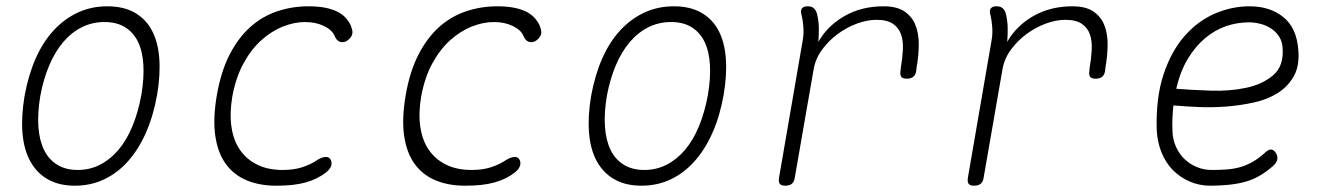

<svg xmlns="http://www.w3.org/2000/svg" viewBox="-20 -580 4240 610"><path d="M218 10Q168 10 132.5 -10Q97 -30 76.5 -67Q56 -104 51.5 -156.5Q47 -209 58 -275Q70 -341 93 -393.5Q116 -446 150 -483Q184 -520 227 -540Q270 -560 321 -560Q372 -560 407.5 -540Q443 -520 462.5 -483.5Q482 -447 486 -395Q490 -343 479 -278Q467 -211 443.5 -158Q420 -105 386.5 -67.5Q353 -30 310.5 -10Q268 10 218 10ZM227 -40Q265 -40 297.5 -56.5Q330 -73 356 -103.5Q382 -134 400.5 -178.5Q419 -223 429 -278Q438 -331 435.5 -374Q433 -417 418.5 -447Q404 -477 377.5 -493.5Q351 -510 312 -510Q273 -510 240 -493.5Q207 -477 181 -446.5Q155 -416 136.5 -372.5Q118 -329 108 -275Q99 -221 102 -177.5Q105 -134 120 -103.5Q135 -73 162 -56.5Q189 -40 227 -40Z M669 -278Q682 -353 709.5 -406.5Q737 -460 775 -494Q813 -528 860.5 -544Q908 -560 960 -560Q992 -560 1015.5 -555Q1039 -550 1054.5 -541.5Q1070 -533 1079.5 -522Q1089 -511 1094 -500Q1104 -477 1096.5 -465Q1089 -453 1078 -448Q1067 -444 1058 -448Q1049 -452 1043 -466Q1035 -485 1009 -497.5Q983 -510 949 -510Q915 -510 878.5 -495.5Q842 -481 809.5 -451.5Q777 -422 753 -377.5Q729 -333 718 -273Q709 -219 715.5 -176Q722 -133 743 -103Q764 -73 798 -56.5Q832 -40 878 -40Q913 -40 939.5 -48.5Q966 -57 987 -71Q999 -79 1011 -81Q1023 -83 1029 -75Q1032 -71 1033 -65.5Q1034 -60 1032.5 -54.5Q1031 -49 1027 -43.5Q1023 -38 1017 -33Q1003 -22 987 -14Q971 -6 951.5 -0.5Q932 5 909 7.5Q886 10 857 10Q805 10 764 -7Q723 -24 697.5 -59Q672 -94 664 -148.5Q656 -203 669 -278Z M1269 -278Q1282 -353 1309.5 -406.5Q1337 -460 1375 -494Q1413 -528 1460.5 -544Q1508 -560 1560 -560Q1592 -560 1615.5 -555Q1639 -550 1654.5 -541.5Q1670 -533 1679.5 -522Q1689 -511 1694 -500Q1704 -477 1696.5 -465Q1689 -453 1678 -448Q1667 -444 1658 -448Q1649 -452 1643 -466Q1635 -485 1609 -497.5Q1583 -510 1549 -510Q1515 -510 1478.5 -495.5Q1442 -481 1409.5 -451.5Q1377 -422 1353 -377.5Q1329 -333 1318 -273Q1309 -219 1315.5 -176Q1322 -133 1343 -103Q1364 -73 1398 -56.5Q1432 -40 1478 -40Q1513 -40 1539.5 -48.5Q1566 -57 1587 -71Q1599 -79 1611 -81Q1623 -83 1629 -75Q1632 -71 1633 -65.5Q1634 -60 1632.5 -54.5Q1631 -49 1627 -43.5Q1623 -38 1617 -33Q1603 -22 1587 -14Q1571 -6 1551.5 -0.5Q1532 5 1509 7.5Q1486 10 1457 10Q1405 10 1364 -7Q1323 -24 1297.5 -59Q1272 -94 1264 -148.5Q1256 -203 1269 -278Z M2018 10Q1968 10 1932.5 -10Q1897 -30 1876.5 -67Q1856 -104 1851.5 -156.5Q1847 -209 1858 -275Q1870 -341 1893 -393.5Q1916 -446 1950 -483Q1984 -520 2027 -540Q2070 -560 2121 -560Q2172 -560 2207.5 -540Q2243 -520 2262.5 -483.5Q2282 -447 2286 -395Q2290 -343 2279 -278Q2267 -211 2243.5 -158Q2220 -105 2186.5 -67.5Q2153 -30 2110.5 -10Q2068 10 2018 10ZM2027 -40Q2065 -40 2097.5 -56.5Q2130 -73 2156 -103.5Q2182 -134 2200.5 -178.5Q2219 -223 2229 -278Q2238 -331 2235.5 -374Q2233 -417 2218.5 -447Q2204 -477 2177.5 -493.5Q2151 -510 2112 -510Q2073 -510 2040 -493.5Q2007 -477 1981 -446.5Q1955 -416 1936.5 -372.5Q1918 -329 1908 -275Q1899 -221 1902 -177.5Q1905 -134 1920 -103.5Q1935 -73 1962 -56.5Q1989 -40 2027 -40Z M2475 10Q2462 10 2457.5 4Q2453 -2 2455 -15L2530 -450Q2534 -471 2532.5 -493Q2531 -515 2526 -535Q2523 -547 2528 -553.5Q2533 -560 2546 -560Q2559 -560 2566 -553.5Q2573 -547 2576 -535Q2581 -514 2581.5 -493Q2582 -472 2580 -447Q2609 -498 2663 -529Q2717 -560 2787 -560Q2829 -560 2853 -544Q2877 -528 2888 -501.5Q2899 -475 2899 -439.5Q2899 -404 2892 -365L2891 -355Q2889 -342 2881.5 -336Q2874 -330 2861 -330Q2848 -330 2843.5 -336Q2839 -342 2841 -355L2842 -365Q2847 -394 2848.5 -421.5Q2850 -449 2843 -470Q2836 -491 2817.5 -504Q2799 -517 2765 -517Q2735 -517 2702.5 -505Q2670 -493 2641.5 -472Q2613 -451 2592 -422.5Q2571 -394 2565 -360L2505 -15Q2503 -2 2495.5 4Q2488 10 2475 10Z M3075 10Q3062 10 3057.5 4Q3053 -2 3055 -15L3130 -450Q3134 -471 3132.5 -493Q3131 -515 3126 -535Q3123 -547 3128 -553.5Q3133 -560 3146 -560Q3159 -560 3166 -553.5Q3173 -547 3176 -535Q3181 -514 3181.5 -493Q3182 -472 3180 -447Q3209 -498 3263 -529Q3317 -560 3387 -560Q3429 -560 3453 -544Q3477 -528 3488 -501.5Q3499 -475 3499 -439.5Q3499 -404 3492 -365L3491 -355Q3489 -342 3481.5 -336Q3474 -330 3461 -330Q3448 -330 3443.5 -336Q3439 -342 3441 -355L3442 -365Q3447 -394 3448.5 -421.5Q3450 -449 3443 -470Q3436 -491 3417.5 -504Q3399 -517 3365 -517Q3335 -517 3302.5 -505Q3270 -493 3241.5 -472Q3213 -451 3192 -422.5Q3171 -394 3165 -360L3105 -15Q3103 -2 3095.5 4Q3088 10 3075 10Z M4033 -95Q4040 -84 4038 -73.5Q4036 -63 4025 -53Q3982 -15 3936.5 -2.5Q3891 10 3825 10Q3791 10 3760.5 -3Q3730 -16 3707 -39Q3684 -62 3670.5 -95Q3657 -128 3655 -167Q3652 -269 3676.5 -343Q3701 -417 3743 -465Q3785 -513 3839 -536.5Q3893 -560 3950 -560Q4015 -560 4057.5 -525.5Q4100 -491 4105 -420Q4109 -371 4090.5 -338Q4072 -305 4039.5 -284.5Q4007 -264 3964 -254.5Q3921 -245 3876 -241.5Q3831 -238 3787 -240Q3743 -242 3708 -245Q3706 -226 3705 -206Q3704 -186 3705 -163Q3706 -136 3716.5 -113Q3727 -90 3744 -74Q3761 -58 3783 -49Q3805 -40 3830 -40Q3859 -40 3881.5 -42Q3904 -44 3923.5 -50Q3943 -56 3961 -66.5Q3979 -77 3998 -94Q4009 -105 4017.5 -105Q4026 -105 4033 -95ZM3717 -298Q3766 -294 3826.5 -292Q3887 -290 3939 -301Q3991 -312 4025 -341Q4059 -370 4055 -427Q4054 -448 4044 -463.5Q4034 -479 4019 -489Q4004 -499 3985.5 -504Q3967 -509 3947 -509Q3911 -509 3875.5 -497Q3840 -485 3809 -459Q3778 -433 3754 -393.5Q3730 -354 3717 -298Z"/></svg>

Font: Maple Mono NL Thin
Style: Italic
Weight: 250
Italic angle: -10°
Monospace: yes
Designer: subframe7536
Version: Version 7.000